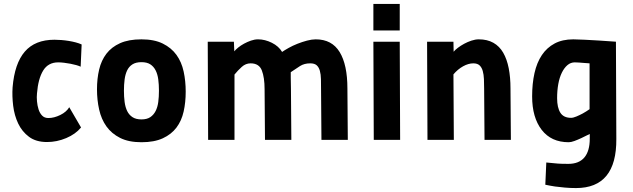

<svg xmlns="http://www.w3.org/2000/svg" viewBox="-20 -711 3220 976"><path d="M392 -63Q364 -29 316.5 -9Q269 11 219 11Q163 11 127.5 -15.5Q92 -42 72.5 -83Q53 -124 47 -173Q41 -222 44 -267Q54 -388 106 -448.5Q158 -509 257 -509Q273 -509 292 -507.5Q311 -506 329.5 -503Q348 -500 365 -495.5Q382 -491 395 -485L390 -372Q382 -376 368 -380Q354 -384 338 -387Q322 -390 305.5 -392Q289 -394 276 -394Q225 -394 199.5 -352.5Q174 -311 168 -236Q166 -218 168 -196Q170 -174 176 -155Q182 -136 194 -123.5Q206 -111 226 -111Q255 -111 286.5 -126.5Q318 -142 332 -166Z M699 -511Q764 -511 807.5 -489.5Q851 -468 877 -432Q903 -396 913.5 -347.5Q924 -299 924 -245Q924 -191 913.5 -144Q903 -97 877 -62.5Q851 -28 807.5 -8Q764 12 699 12Q634 12 590.5 -10Q547 -32 521 -68.5Q495 -105 484 -154Q473 -203 473 -257Q473 -311 484 -357.5Q495 -404 521 -438Q547 -472 590.5 -491.5Q634 -511 699 -511ZM699 -104Q727 -104 744 -115.5Q761 -127 771 -146.5Q781 -166 784.5 -192.5Q788 -219 788 -250Q788 -281 784.5 -307.5Q781 -334 771 -353.5Q761 -373 744 -384Q727 -395 699 -395Q671 -395 653.5 -384Q636 -373 626.5 -353.5Q617 -334 613.5 -307.5Q610 -281 610 -250Q610 -219 613.5 -192.5Q617 -166 626.5 -146.5Q636 -127 653.5 -115.5Q671 -104 699 -104Z M1038 0 1036 -499H1169L1171 -450Q1178 -459 1191 -469.5Q1204 -480 1220.5 -489Q1237 -498 1255.5 -504.5Q1274 -511 1292 -511Q1327 -511 1362 -493.5Q1397 -476 1414 -447Q1427 -456 1447.5 -467.5Q1468 -479 1492 -488.5Q1516 -498 1540.5 -504.5Q1565 -511 1585 -511Q1667 -511 1706.5 -446.5Q1746 -382 1746 -261L1748 0H1614L1612 -256Q1612 -284 1611.5 -308.5Q1611 -333 1606 -351Q1601 -369 1590 -379Q1579 -389 1557 -389Q1527 -389 1505.5 -375.5Q1484 -362 1458 -344V-316Q1458 -304 1458.5 -288.5Q1459 -273 1459 -259L1461 0H1327L1325 -257Q1325 -317 1311 -353Q1297 -389 1254 -389Q1229 -389 1209 -371Q1189 -353 1172 -332V0Z M1878 -499H2012L2014 0H1880ZM1878 -691H2012V-556H1878Z M2153 0 2151 -499H2285L2286 -448Q2293 -457 2307.5 -468Q2322 -479 2339.5 -488.5Q2357 -498 2376.5 -504.5Q2396 -511 2414 -511Q2457 -511 2488 -493.5Q2519 -476 2538 -443Q2557 -410 2566 -364Q2575 -318 2575 -261L2577 0H2443L2441 -261Q2441 -286 2440 -309Q2439 -332 2434 -350Q2429 -368 2418 -378.5Q2407 -389 2386 -389Q2361 -389 2334 -374Q2307 -359 2285 -333L2287 0Z M2902 -394Q2881 -394 2864.5 -380Q2848 -366 2836 -341.5Q2824 -317 2818 -284Q2812 -251 2812 -212Q2812 -164 2828.5 -138Q2845 -112 2883 -112Q2894 -112 2910.5 -119Q2927 -126 2942 -134Q2960 -144 2977 -156V-389Q2963 -390 2949 -391Q2937 -392 2924 -393Q2911 -394 2902 -394ZM2908 245Q2879 245 2851 242.5Q2823 240 2801 237Q2775 233 2752 228L2757 115Q2779 117 2799 119Q2816 121 2835.5 121.5Q2855 122 2869 122Q2923 122 2950.5 89.5Q2978 57 2978 -6V-30Q2977 -30 2964.5 -23.5Q2952 -17 2935 -9Q2918 -1 2900.5 5.5Q2883 12 2871 12Q2782 12 2733.5 -51Q2685 -114 2685 -221Q2685 -286 2697 -339.5Q2709 -393 2734.5 -431Q2760 -469 2799.5 -490Q2839 -511 2894 -511Q2916 -511 2952.5 -509Q2989 -507 3024 -505Q3065 -502 3111 -499L3113 -5Q3115 245 2908 245Z"/></svg>

Font: Panefresco 999wt
Style: Regular
Weight: 900
Version: Version 1.001